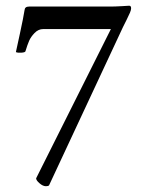

<svg xmlns="http://www.w3.org/2000/svg" viewBox="-20 -641 512 667"><path d="M129.9 -540Q113.3 -540 100.1 -526.4Q86.9 -512.7 81.1 -499Q75.2 -485.4 68.4 -462.9Q67.4 -459 54.7 -458Q42 -457 35.2 -460Q37.1 -468.8 49.3 -524.9Q61.5 -581.1 65.4 -606.4Q66.4 -618.2 81.1 -618.2H363.3Q378.9 -618.2 403.3 -619.6Q427.7 -621.1 428.7 -621.1Q435.5 -621.1 435.5 -612.3Q435.5 -606.4 431.6 -597.2Q427.7 -587.9 419.4 -571.3Q411.1 -554.7 407.2 -546.9L150.4 2.9Q147.5 5.9 139.6 5.9Q128.9 5.9 117.2 -4.4Q105.5 -14.6 105.5 -21.5L365.2 -540Z"/></svg>

Font: Crimson Text
Style: Regular
Weight: 400
Version: Version 0.13